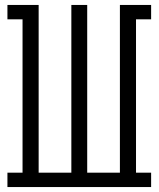

<svg xmlns="http://www.w3.org/2000/svg" viewBox="-20 -755 640 775"><path d="M10 0V-58H71V-677H10V-735H136V-58H268V-735H332V-58H464V-735H590V-677H529V-58H590V0Z"/></svg>

Font: Iosevka Curly Slab LtEx
Style: Regular
Weight: 300
Width: 7
Monospace: yes
Designer: Belleve Invis
Foundry: Belleve Invis
Version: Version 11.1.0; ttfautohint (v1.8.3)